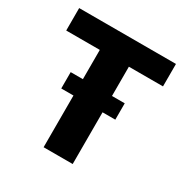

<svg xmlns="http://www.w3.org/2000/svg" viewBox="-155 -796 896 926"><g transform="rotate(30 293.5 -333.5)"><path d="M211 0V-542H24V-667H563V-542H373V0ZM143 -288V-379H444V-288Z"/></g></svg>

Font: Maven Pro
Style: Bold
Weight: 700
Designer: Joe Prince
Foundry: Joe Prince
Version: Version 2.103